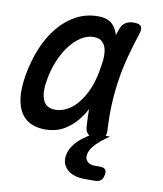

<svg xmlns="http://www.w3.org/2000/svg" viewBox="-85 -629 771 907"><g transform="rotate(10 300.0 -176.0)"><path d="M445 138Q463 138 470 147Q477 156 473 173Q471 190 460.5 199Q450 208 432 208H383Q327 208 298 180.5Q269 153 277 111Q282 81 308 51Q330 26 369 2Q366 0 364 -2Q350 -14 349 -38Q346 -81 346 -121Q337 -104 327 -89Q297 -44 255 -17Q213 10 157 10Q121 10 91.5 -2.5Q62 -15 43 -43Q24 -71 18 -116Q12 -161 23 -227Q35 -296 60 -357Q85 -418 122 -463Q159 -508 207 -534Q255 -560 312 -560Q360 -560 383 -536Q402 -516 410 -487L418 -511Q426 -538 443 -549Q460 -560 484 -560Q511 -560 519 -548.5Q527 -537 518 -511Q499 -453 484 -397Q469 -341 460 -283.5Q451 -226 448 -165.5Q445 -105 449 -38Q450 -21 445 -10H466L448 3Q412 29 394.5 50.5Q377 72 374 91Q370 111 382 124.5Q394 138 418 138ZM189 -90Q218 -90 245.5 -105Q273 -120 296 -148Q319 -176 336.5 -215.5Q354 -255 363 -305Q368 -330 371 -357.5Q374 -385 370 -407.5Q366 -430 352 -445Q338 -460 308 -460Q278 -460 249 -441.5Q220 -423 195.5 -391Q171 -359 152.5 -315Q134 -271 126 -221Q115 -160 130 -125Q145 -90 189 -90Z"/></g></svg>

Font: Maple Mono Medium
Style: Italic
Weight: 500
Italic angle: -10°
Monospace: yes
Designer: subframe7536
Version: Version 7.000